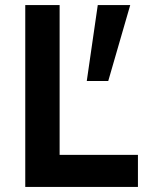

<svg xmlns="http://www.w3.org/2000/svg" viewBox="-20 -740 581 760"><path d="M526 0H80V-720H216V-127H526ZM323.5 -419.5 367 -720H495.5L408.5 -419.5Z"/></svg>

Font: Hauora ExtraBold
Style: Regular
Weight: 800
Designer: Wayne Shih
Foundry: WCYS
Version: Version 1.001